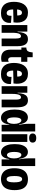

<svg xmlns="http://www.w3.org/2000/svg" viewBox="1570 -2322 765 3946"><g transform="rotate(90 1953.0 -349.5)"><path d="M249 13Q182 13 138 -7.5Q94 -28 67.5 -64Q41 -100 29.5 -148.5Q18 -197 18 -253Q18 -310 29.5 -361.5Q41 -413 67 -453.5Q93 -494 135.5 -517.5Q178 -541 241 -541Q302 -541 344 -519.5Q386 -498 411 -458Q436 -418 443 -363.5Q450 -309 440 -244L120 -236V-316L313 -321L296 -271Q301 -321 297 -353.5Q293 -386 279.5 -402Q266 -418 241 -418Q215 -418 200 -399.5Q185 -381 179 -347.5Q173 -314 173 -268Q173 -180 191.5 -142Q210 -104 249 -104Q267 -104 278.5 -112Q290 -120 296 -133.5Q302 -147 304 -165Q306 -183 305 -203L449 -193Q454 -159 447.5 -123Q441 -87 419 -56Q397 -25 355.5 -6Q314 13 249 13Z M496 0V-311V-528H630V-328H638Q641 -404 658 -450.5Q675 -497 706.5 -519Q738 -541 785 -541Q859 -541 894.5 -487.5Q930 -434 930 -323V0H772V-291Q772 -346 761 -372Q750 -398 723 -398Q699 -398 683.5 -377Q668 -356 661 -315.5Q654 -275 654 -216V0Z M1176 10Q1090 10 1045.5 -37.5Q1001 -85 1001 -183V-406H958V-508H966Q1013 -512 1031.5 -537Q1050 -562 1055 -613L1058 -638H1156V-528H1251V-402H1156V-207Q1156 -169 1171 -151.5Q1186 -134 1209 -134Q1220 -134 1231 -137.5Q1242 -141 1251 -147V-1Q1229 5 1210.5 7.5Q1192 10 1176 10Z M1505 13Q1438 13 1394 -7.5Q1350 -28 1323.5 -64Q1297 -100 1285.5 -148.5Q1274 -197 1274 -253Q1274 -310 1285.5 -361.5Q1297 -413 1323 -453.5Q1349 -494 1391.5 -517.5Q1434 -541 1497 -541Q1558 -541 1600 -519.5Q1642 -498 1667 -458Q1692 -418 1699 -363.5Q1706 -309 1696 -244L1376 -236V-316L1569 -321L1552 -271Q1557 -321 1553 -353.5Q1549 -386 1535.5 -402Q1522 -418 1497 -418Q1471 -418 1456 -399.5Q1441 -381 1435 -347.5Q1429 -314 1429 -268Q1429 -180 1447.5 -142Q1466 -104 1505 -104Q1523 -104 1534.5 -112Q1546 -120 1552 -133.5Q1558 -147 1560 -165Q1562 -183 1561 -203L1705 -193Q1710 -159 1703.5 -123Q1697 -87 1675 -56Q1653 -25 1611.5 -6Q1570 13 1505 13Z M1752 0V-311V-528H1886V-328H1894Q1897 -404 1914 -450.5Q1931 -497 1962.5 -519Q1994 -541 2041 -541Q2115 -541 2150.5 -487.5Q2186 -434 2186 -323V0H2028V-291Q2028 -346 2017 -372Q2006 -398 1979 -398Q1955 -398 1939.5 -377Q1924 -356 1917 -315.5Q1910 -275 1910 -216V0Z M2403 13Q2352 13 2313.5 -19Q2275 -51 2253.5 -113.5Q2232 -176 2232 -267Q2232 -360 2253 -420.5Q2274 -481 2311 -510.5Q2348 -540 2395 -540Q2434 -540 2462.5 -520Q2491 -500 2509.5 -460Q2528 -420 2536 -359H2545Q2540 -393 2535 -425.5Q2530 -458 2527.5 -487.5Q2525 -517 2525 -543V-690H2683V-217V0H2546V-157H2539Q2531 -97 2513 -59.5Q2495 -22 2467.5 -4.5Q2440 13 2403 13ZM2456 -110Q2470 -110 2483 -119.5Q2496 -129 2505.5 -147.5Q2515 -166 2520.5 -191Q2526 -216 2526 -246V-260Q2526 -288 2522 -311.5Q2518 -335 2511 -352.5Q2504 -370 2495 -382Q2486 -394 2476 -400Q2466 -406 2455 -406Q2434 -406 2420 -388Q2406 -370 2399.5 -336.5Q2393 -303 2393 -257Q2393 -214 2400 -180.5Q2407 -147 2421 -128.5Q2435 -110 2456 -110Z M2739 0V-528H2897V0ZM2817 -565Q2773 -565 2748.5 -584Q2724 -603 2724 -638Q2724 -674 2748.5 -693Q2773 -712 2817 -712Q2863 -712 2887 -693Q2911 -674 2911 -638Q2911 -603 2887 -584Q2863 -565 2817 -565Z M3113 13Q3062 13 3023.5 -19Q2985 -51 2963.5 -113.5Q2942 -176 2942 -267Q2942 -360 2963 -420.5Q2984 -481 3021 -510.5Q3058 -540 3105 -540Q3144 -540 3172.5 -520Q3201 -500 3219.5 -460Q3238 -420 3246 -359H3255Q3250 -393 3245 -425.5Q3240 -458 3237.5 -487.5Q3235 -517 3235 -543V-690H3393V-217V0H3256V-157H3249Q3241 -97 3223 -59.5Q3205 -22 3177.5 -4.5Q3150 13 3113 13ZM3166 -110Q3180 -110 3193 -119.5Q3206 -129 3215.5 -147.5Q3225 -166 3230.5 -191Q3236 -216 3236 -246V-260Q3236 -288 3232 -311.5Q3228 -335 3221 -352.5Q3214 -370 3205 -382Q3196 -394 3186 -400Q3176 -406 3165 -406Q3144 -406 3130 -388Q3116 -370 3109.5 -336.5Q3103 -303 3103 -257Q3103 -214 3110 -180.5Q3117 -147 3131 -128.5Q3145 -110 3166 -110Z M3661 13Q3590 13 3540 -18.5Q3490 -50 3464 -111Q3438 -172 3438 -263Q3438 -360 3466 -421.5Q3494 -483 3544.5 -512Q3595 -541 3664 -541Q3737 -541 3787 -511.5Q3837 -482 3862.5 -421.5Q3888 -361 3888 -265Q3888 -168 3860.5 -106.5Q3833 -45 3782 -16Q3731 13 3661 13ZM3664 -102Q3686 -102 3700 -118.5Q3714 -135 3721 -169Q3728 -203 3728 -255Q3728 -313 3720.5 -350Q3713 -387 3698.5 -404.5Q3684 -422 3661 -422Q3640 -422 3626 -405Q3612 -388 3605 -352Q3598 -316 3598 -259Q3598 -178 3614.5 -140Q3631 -102 3664 -102Z"/></g></svg>

Font: Bricolage Grotesque 96pt ExtraBold SemiCondensed
Style: Regular
Weight: 800
Width: 4
Version: Version 1.001;gftools[0.9.33.dev8+g029e19f]